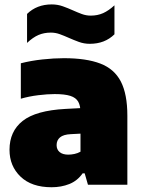

<svg xmlns="http://www.w3.org/2000/svg" viewBox="-20 -816 628 848"><path d="M208 11Q119.5 11 70.8 -35.8Q22 -82.5 22 -154.5Q22 -236 80.2 -282Q138.5 -328 269.5 -335L364 -340L388 -228.5L293 -223.5Q260 -222 245 -209.2Q230 -196.5 230 -175Q230 -155.5 243.5 -144.2Q257 -133 281.5 -133Q294.5 -133 308.8 -136Q323 -139 335.5 -146V-319.5Q335.5 -349 325.5 -366.8Q315.5 -384.5 290.8 -392.5Q266 -400.5 221.5 -400.5Q189.5 -400.5 148.8 -395.5Q108 -390.5 72 -380V-536.5Q116.5 -548 167.5 -553.5Q218.5 -559 262 -559Q361.5 -559 423.2 -535.2Q485 -511.5 513.8 -455.8Q542.5 -400 542.5 -305V0H368.5L354 -50.5H345Q322 -17.5 286.2 -3.2Q250.5 11 208 11ZM376.5 -622.5Q351 -622.5 328 -631Q305 -639.5 283.5 -649Q263.5 -658 244.2 -665Q225 -672 204.5 -672Q174.5 -672 150 -661.5Q125.5 -651 99.5 -626.5V-754.5Q142.5 -796.5 208.5 -796.5Q234.5 -796.5 257.5 -788.2Q280.5 -780 301.5 -770.5Q321.5 -761.5 341 -754.2Q360.5 -747 380.5 -747Q411 -747 435.5 -758Q460 -769 485.5 -792.5V-664.5Q443 -622.5 376.5 -622.5Z"/></svg>

Font: Encode Sans Condensed Thin Black
Style: Regular
Weight: 900
Version: Version 3.002